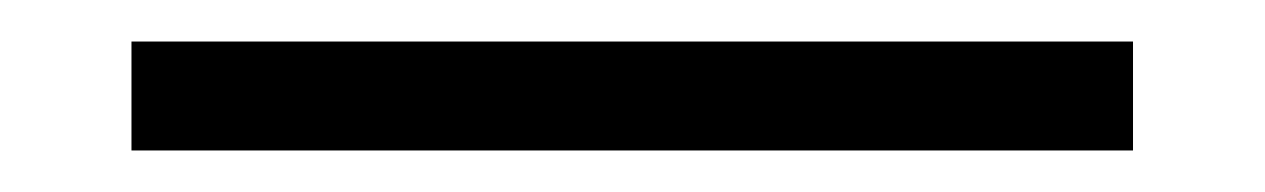

<svg xmlns="http://www.w3.org/2000/svg" viewBox="-20 90 606 92"><path d="M43 162.1V109.9H522.9V162.1Z"/></svg>

Font: New Heterodox Mono
Style: Book
Weight: 400
Designer: Hao Chi Kiang <hello@hckiang.com>, Alexey Kryukov <alexios@thessalonica.org.ru>
Version: Version 0.0.3